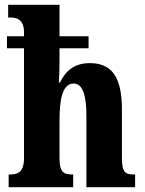

<svg xmlns="http://www.w3.org/2000/svg" viewBox="-20 -780 603 800"><path d="M16 0H285V-53H282C246 -53 228 -62 228 -119V-277C228 -359 238 -432 287 -432C325 -432 340 -382 340 -297V0H543V-53H539C501 -53 488 -62 488 -124V-324C488 -459 446 -517 354 -517C284 -517 250 -478 230 -436H225C227 -461 228 -495 228 -528V-579H349V-629H228V-760H14V-707H25C49 -707 80 -699 80 -646V-629H9V-579H80V-122C80 -62 54 -53 21 -53H16Z"/></svg>

Font: Noto Serif Sinhala ExtraCondensed ExtraBold
Style: Regular
Weight: 800
Width: 2
Designer: Jelle Bosma - Monotype Design Team
Foundry: Monotype Imaging Inc.
Version: Version 2.007